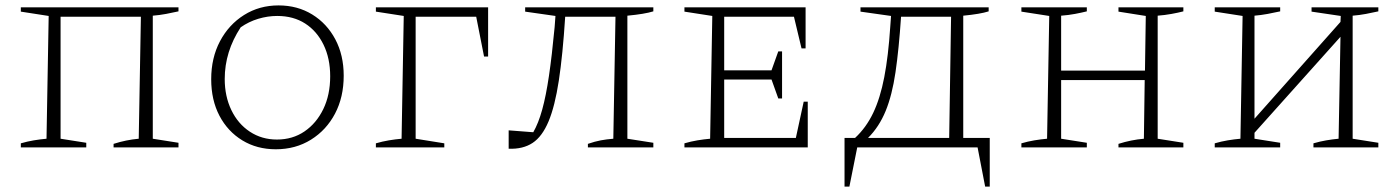

<svg xmlns="http://www.w3.org/2000/svg" viewBox="-20 -545 5176 710"><path d="M204 -483V-32L299 -17V0H57V-15Q81 -22 105 -26Q129 -30 152 -32L160 -486L57 -502V-518H640V-503Q618 -498 594 -493.5Q570 -489 545 -487V-32L640 -17V0H400V-13Q447 -28 493 -32L501 -483Z M1000 7Q930 7 876 -26Q822 -59 791.5 -117Q761 -175 761 -252Q761 -331 793.5 -392.5Q826 -454 882.5 -489.5Q939 -525 1010 -525Q1080 -525 1134.5 -491.5Q1189 -458 1220 -399.5Q1251 -341 1251 -265Q1251 -186 1219 -125Q1187 -64 1130 -28.5Q1073 7 1000 7ZM1004 -29Q1062 -29 1106 -59Q1150 -89 1175.5 -141.5Q1201 -194 1201 -263Q1201 -329 1176.5 -379.5Q1152 -430 1108.5 -458Q1065 -486 1005 -486Q970 -486 935 -475.5Q900 -465 870 -444Q811 -354 811 -253Q811 -189 835.5 -138Q860 -87 904 -58Q948 -29 1004 -29Z M1370 0V-15Q1394 -22 1418 -26Q1442 -30 1465 -32L1473 -486L1370 -502V-518H1785V-336H1770L1741 -483H1517V-32L1623 -15V0Z M1861 5V-63L1952 -56Q1971 -89 1985 -139.5Q1999 -190 2010 -264.5Q2021 -339 2031 -445L2034 -486L1922 -502V-518H2396V-503Q2364 -493 2300 -487V-32L2396 -17V0H2154V-13Q2180 -22 2201.5 -26Q2223 -30 2248 -32L2256 -483H2070Q2061 -342 2046.5 -247Q2032 -152 2008.5 -96Q1985 -40 1949.5 -16.5Q1914 7 1861 5Z M2952 -169H2967V0H2511V-15Q2535 -22 2559 -26Q2583 -30 2606 -32L2614 -486L2511 -502V-518H2959V-366H2944L2916 -483H2658V-285H2833L2858 -355H2872V-181H2858L2833 -251H2658V-35H2923Z M3103 145V-35H3142Q3183 -73 3209 -127.5Q3235 -182 3250 -260Q3265 -338 3272 -445L3275 -486L3162 -502V-518H3636V-503Q3605 -493 3542 -487V-35H3640V145H3623L3595 0H3150L3121 145ZM3312 -483Q3304 -363 3291.5 -278Q3279 -193 3255 -134.5Q3231 -76 3190 -35H3490L3497 -483Z M3757 0V-15Q3781 -22 3805 -26Q3829 -30 3852 -32L3860 -486L3757 -502V-518H3999V-503Q3979 -498 3955 -493.5Q3931 -489 3904 -487V-284H4214L4217 -486L4116 -502V-518H4356V-503Q4337 -498 4312 -493.5Q4287 -489 4261 -487V-32L4356 -17V0H4116V-13Q4163 -28 4210 -32L4213 -249H3904V-32L3999 -17V0Z M4472 0V-15Q4496 -22 4520 -26Q4544 -30 4567 -32L4575 -486L4472 -502V-518H4714V-503Q4692 -498 4667.5 -493.5Q4643 -489 4619 -487V-106L4937 -464L4938 -486L4830 -502V-518H5077V-503Q5055 -498 5031 -493.5Q5007 -489 4982 -487V-32L5077 -17V0H4837V-15Q4861 -22 4884.5 -26Q4908 -30 4930 -32L4937 -409L4619 -54V-32L4714 -17V0Z"/></svg>

Font: Piazzolla SC ExtraLight
Style: Regular
Weight: 200
Designer: Juan Pablo del Peral
Foundry: Huerta Tipografica
Version: Version 1.330